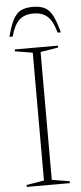

<svg xmlns="http://www.w3.org/2000/svg" viewBox="-60 -920 402 953"><g transform="rotate(-5 141.0 -444.0)"><path d="M248.5 -9.5V0H33.5V-9.5L121.5 -24V-661L34 -675.5V-685H248.5V-675.5L160.5 -661V-24ZM141 -854.5Q95.5 -854.5 69.8 -829.8Q44 -805 29 -749.5H13Q27.5 -805.5 43.5 -835.2Q59.5 -865 82.5 -876.2Q105.5 -887.5 141 -887.5Q176.5 -887.5 199.5 -876.2Q222.5 -865 238.5 -835.2Q254.5 -805.5 269 -749.5H253Q238.5 -805 212.5 -829.8Q186.5 -854.5 141 -854.5Z"/></g></svg>

Font: Newsreader 36pt ExtraLight
Style: Regular
Weight: 250
Designer: Hugues Gentile
Foundry: Production Type
Version: Version 1.003